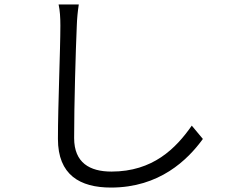

<svg xmlns="http://www.w3.org/2000/svg" viewBox="-20 -797 1040 865"><path d="M335 -777H244C250 -750 252 -717 252 -682C252 -573 241 -322 241 -171C241 -9 340 48 480 48C698 48 825 -76 894 -171L844 -231C772 -128 669 -24 482 -24C384 -24 314 -64 314 -175C314 -329 321 -568 326 -682C327 -713 330 -745 335 -777Z"/></svg>

Font: Noto Sans CJK HK DemiLight
Style: Regular
Weight: 350
Designer: Ryoko NISHIZUKA 西塚涼子 (kana, bopomofo & ideographs); Paul D. Hunt (Latin, Greek & Cyrillic); Sandoll Communications 산돌커뮤니
Foundry: Adobe
Version: Version 2.004;hotconv 1.0.118;makeotfexe 2.5.65603